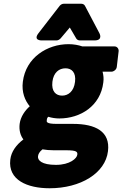

<svg xmlns="http://www.w3.org/2000/svg" viewBox="-20 -764 656 1026"><path d="M183 72C184 60 190 48 207 34C225 37 244 39 267 39H334C391 39 395 48 393 63C391 82 354 117 279 117C202 117 181 92 183 72ZM35 89C22 198 126 242 245 242C410 242 543 162 557 44C570 -61 491 -102 370 -102H283C225 -102 229 -114 230 -122C231 -132 233 -135 238 -140C257 -134 278 -131 297 -131C410 -131 517 -198 532 -323C535 -344 533 -362 528 -381H576C587 -381 602 -391 604 -406L614 -491C615 -502 607 -516 592 -516H420C400 -523 374 -528 346 -528C233 -528 118 -457 102 -327C95 -272 113 -227 139 -196C114 -174 90 -141 85 -102C81 -68 89 -40 105 -19C67 10 40 46 35 89ZM312 -253C279 -253 254 -275 260 -327C266 -377 296 -399 330 -399C363 -399 387 -377 381 -327C375 -275 344 -253 312 -253ZM186 -587C155 -547 202 -548 202 -548H282C289 -548 298 -552 304 -559L353 -617L387 -559C390 -553 398 -548 406 -548H485C533 -548 511 -587 511 -587L434 -733C430 -740 423 -744 414 -744H321C313 -744 305 -740 299 -733Z"/></svg>

Font: Falling Sky
Style: BlkObl
Weight: 900
Designer: Paul D. Hunt
Foundry: Adobe Systems Incorporated
Version: Version 1.02